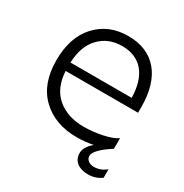

<svg xmlns="http://www.w3.org/2000/svg" viewBox="-159 -667 894 932"><g transform="rotate(30 288.5 -201.0)"><path d="M535 115Q502 139 460 139Q421 139 397.5 120.5Q374 102 374 68Q374 35 414 1Q369 10 322 10Q201 10 126 -61.5Q51 -133 51 -265Q51 -394 119 -467.5Q187 -541 296 -541Q404 -541 463 -471.5Q522 -402 522 -273V-242H116Q121 -148 178.5 -99.5Q236 -51 327 -51Q378 -51 429.5 -62Q481 -73 508 -91V-32L507 -31Q506 -30 505 -30Q422 24 422 57Q422 73 435 83Q448 93 467 93Q505 93 535 67ZM294 -484Q217 -484 168 -432.5Q119 -381 116 -289H459Q457 -384 414.5 -434Q372 -484 294 -484Z"/></g></svg>

Font: Roundo
Style: Regular
Weight: 400
Designer: Namrata Goyal (Gurmukhi), Shiva Nallaperumal (Latin)
Foundry: Indian Type Foundry
Version: Version 1.000;PS 1.0;hotconv 1.0.88;makeotf.lib2.5.647800